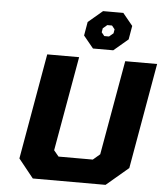

<svg xmlns="http://www.w3.org/2000/svg" viewBox="-65 -1077 973 1133"><g transform="rotate(5 422.0 -510.0)"><path d="M459 -795 400 -867 414 -948 499 -1020H619L678 -948L664 -867L579 -795ZM519 -874H547L572 -895L576 -919L559 -940H531L506 -919L502 -895ZM172 0 83 -111 193 -737H382L283 -177L312 -142H515L556 -177L655 -737H844L734 -111L603 0Z"/></g></svg>

Font: Tomorrow
Style: Bold Italic
Weight: 700
Italic angle: -10°
Designer: Tony de Marco, Monica Rizzolli
Foundry: Just in Type
Version: Version 2.002